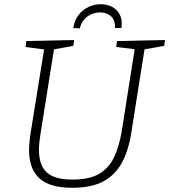

<svg xmlns="http://www.w3.org/2000/svg" viewBox="-20 -885 804 912"><path d="M536 -690 764 -695 760 -667 657 -649 668 -660 604 -257Q591 -171 559 -112Q527 -53 470 -23Q413 7 323 7Q216 7 167 -38Q118 -83 118 -173Q118 -191 120 -210.5Q122 -230 125 -251L191 -660L198 -649L101 -662L105 -690L332 -695L328 -667L227 -649L238 -660L172 -247Q169 -227 167 -208.5Q165 -190 165 -174Q165 -101 201.5 -66.5Q238 -32 324 -32Q403 -32 449.5 -58.5Q496 -85 521 -136.5Q546 -188 558 -260L621 -660L629 -650L532 -662ZM458 -865Q488 -865 512.5 -852.5Q537 -840 549.5 -814.5Q562 -789 557 -752H526Q528 -790 507 -808Q486 -826 456 -826Q422 -826 395 -806.5Q368 -787 359 -750L328 -752Q334 -790 354 -815Q374 -840 401.5 -852.5Q429 -865 458 -865Z"/></svg>

Font: Bitter Thin Light
Style: Italic
Weight: 300
Italic angle: -9°
Version: Version 2.002